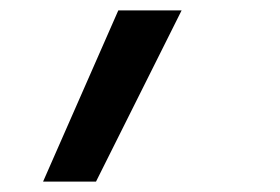

<svg xmlns="http://www.w3.org/2000/svg" viewBox="-20 -172 540 370"><path d="M63 178 208 -152H330L165 178Z"/></svg>

Font: Iosevka Term Curly SmBd Obl
Style: Regular
Weight: 600
Italic angle: -9°
Designer: Belleve Invis
Foundry: Belleve Invis
Version: Version 32.3.0